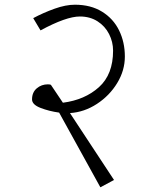

<svg xmlns="http://www.w3.org/2000/svg" viewBox="-20 -673 671 815"><path d="M510 -433Q510 -374 477.5 -320.5Q445 -267 391.5 -232Q338 -197 277 -193L464 91L406 122L231 -195Q188 -201 152 -215Q116 -229 116 -251Q116 -281 136 -298Q156 -315 183 -315Q192 -315 196 -313L247 -237Q340 -249 400 -303Q460 -357 460 -458Q460 -495 443 -528.5Q426 -562 394 -582.5Q362 -603 319 -603Q261 -603 152 -544L121 -596Q164 -619 211.5 -636Q259 -653 298 -653Q365 -653 413 -623.5Q461 -594 485.5 -544Q510 -494 510 -433Z"/></svg>

Font: Martel UltraLight
Style: Regular
Weight: 250
Designer: Dan Reynolds
Foundry: Dan Reynolds
Version: Version 1.001; ttfautohint (v1.1) -l 5 -r 5 -G 72 -x 0 -D la